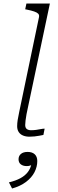

<svg xmlns="http://www.w3.org/2000/svg" viewBox="-20 -778 331 1097"><path d="M203 -681Q205 -693 198 -700Q191 -707 175 -712.5Q159 -718 134 -723L124 -725L131 -758H265L141 -171Q135 -146 131.5 -125.5Q128 -105 126 -90Q124 -75 124 -64Q124 -48 133 -41Q142 -34 157 -34Q173 -34 187 -36Q201 -38 213.5 -40.5Q226 -43 235 -43L228 -7Q218 -5 204.5 -2.5Q191 0 177 1.5Q163 3 148 3Q128 3 112 -3.5Q96 -10 87 -23.5Q78 -37 78 -57Q78 -73 81 -92.5Q84 -112 89.5 -137Q95 -162 101 -192ZM49 299 31 264Q69 255 96 240.5Q123 226 139 205Q155 184 160 157Q161 154 163 152.5Q165 151 168 151.5Q171 152 173 155Q165 163 155 167Q145 171 133 171Q112 171 99 161Q86 151 86 132Q86 113 99.5 101.5Q113 90 138 90Q164 90 178.5 103.5Q193 117 193 142Q193 175 177 206Q161 237 128.5 261.5Q96 286 49 299Z"/></svg>

Font: Roboto Serif 20pt Thin
Style: Italic
Weight: 250
Italic angle: -10°
Version: Version 1.007